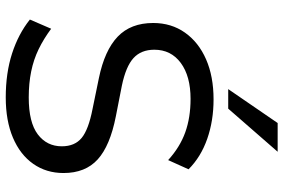

<svg xmlns="http://www.w3.org/2000/svg" viewBox="-179 -798 986 668"><g transform="rotate(90 314.0 -464.0)"><path d="M319 9Q234 9 166 -13Q98 -35 48 -75L80 -149Q115 -123 151 -105.5Q187 -88 228.5 -79.5Q270 -71 319 -71Q406 -71 447.5 -102.5Q489 -134 489 -186Q489 -231 460 -255Q431 -279 359 -293L252 -315Q155 -335 107.5 -380.5Q60 -426 60 -504Q60 -567 93.5 -614.5Q127 -662 186.5 -688Q246 -714 326 -714Q400 -714 463 -692Q526 -670 569 -627L537 -556Q492 -597 440.5 -615.5Q389 -634 324 -634Q245 -634 199 -600Q153 -566 153 -508Q153 -462 182 -435.5Q211 -409 278 -395L385 -374Q487 -354 534.5 -311Q582 -268 582 -192Q582 -132 550 -86.5Q518 -41 459 -16Q400 9 319 9ZM290 -765 408 -937H508L358 -765Z"/></g></svg>

Font: Mulish Medium
Style: Regular
Weight: 500
Designer: Vernon Adams
Foundry: Vernon Adams
Version: Version 3.603; ttfautohint (v1.8.3)